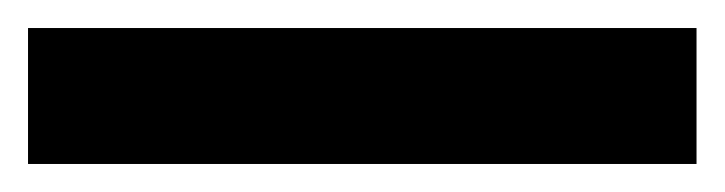

<svg xmlns="http://www.w3.org/2000/svg" viewBox="-23 -877 517 137"><path d="M474 -760V-857H-3V-760Z"/></svg>

Font: Noto Sans Gurmukhi ExtraCondensed
Style: Bold
Weight: 700
Width: 2
Designer: Jelle Bosma - Monotype Design Team
Foundry: Monotype Imaging Inc.
Version: Version 2.004